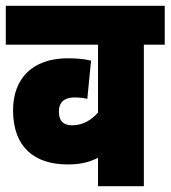

<svg xmlns="http://www.w3.org/2000/svg" viewBox="-20 -642 588 662"><path d="M548 -488V-622H0V-488H318V-254C295 -228 266 -210 229 -210C206 -210 183 -218 183 -258C183 -289 202 -306 236 -306C256 -306 269 -304 281 -301L294 -433C267 -439 245 -441 213 -441C91 -441 25 -370 25 -262C25 -135 98 -75 214 -75C255 -75 287 -82 318 -98V0H476V-488Z"/></svg>

Font: Noto Sans Condensed Black
Style: Regular
Weight: 900
Width: 3
Designer: Monotype Design Team
Foundry: Monotype Imaging Inc.
Version: Version 2.013